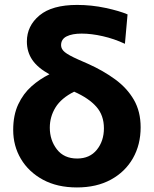

<svg xmlns="http://www.w3.org/2000/svg" viewBox="-20 -768 640 800"><path d="M300.5 13Q218.5 13 159 -19.2Q99.5 -51.5 67.2 -105.8Q35 -160 35 -226.5Q35 -288.5 56 -333.2Q77 -378 111.5 -408.5Q146 -439 186 -458.5Q137.5 -485 114.8 -518.2Q92 -551.5 92 -595Q92 -660 144.5 -703.8Q197 -747.5 301.5 -747.5Q361.5 -747.5 419.8 -735Q478 -722.5 511.5 -708L500.5 -585.5Q455.5 -606.5 408.2 -617.2Q361 -628 320 -628Q281 -628 257.8 -616.5Q234.5 -605 234.5 -579.5Q234.5 -563.5 250 -550.8Q265.5 -538 306 -520L347 -502Q410.5 -473.5 460 -437.2Q509.5 -401 537.8 -352.2Q566 -303.5 566 -237.5Q566 -165 533.8 -108.5Q501.5 -52 442 -19.5Q382.5 13 300.5 13ZM187.5 -236Q187.5 -184 217 -145.8Q246.5 -107.5 301.5 -107.5Q354 -107.5 383.5 -144Q413 -180.5 413 -233.5Q413 -287.5 381.5 -323.2Q350 -359 289 -386Q235 -359 211.2 -320.2Q187.5 -281.5 187.5 -236Z"/></svg>

Font: Commissioner
Style: Bold
Weight: 700
Designer: Kostas Bartsokas
Foundry: Kostas Bartsokas
Version: Version 1.000; ttfautohint (v1.8.3)